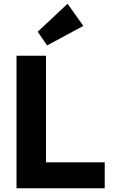

<svg xmlns="http://www.w3.org/2000/svg" viewBox="-20 -1003 601 1023"><path d="M68 0V-706H225V0ZM189 0V-138H538V0ZM231 -761 181 -834 340 -983 424 -865Z"/></svg>

Font: Outfit Thin
Style: Bold
Weight: 700
Version: Version 1.100;gftools[0.9.27]